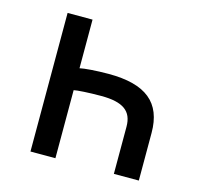

<svg xmlns="http://www.w3.org/2000/svg" viewBox="-85 -643 771 736"><g transform="rotate(15 300.0 -275.0)"><path d="M96 -550V0H195V-270C207 -273 253 -276 303 -276C390 -276 427 -249 427 -187V0H526V-189C526 -309 457 -365 309 -365C259 -365 211 -361 195 -357V-550Z"/></g></svg>

Font: Tekne LDO Medium
Style: Regular
Weight: 500
Monospace: yes
Designer: Alessio Laiso, Mario Rullo, Paolo Rosset
Foundry: Alessio Laiso
Version: Version 1.000;hotconv 1.0.109;makeotfexe 2.5.65596